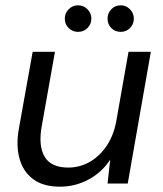

<svg xmlns="http://www.w3.org/2000/svg" viewBox="-20 -691 614 723"><path d="M206 12Q142 12 104 -17Q66 -46 53 -95.5Q40 -145 51 -206L103 -496H187L137 -215Q124 -142 148 -101Q172 -60 237 -60Q279 -60 315.5 -80Q352 -100 379 -138Q406 -176 417 -230L464 -496H548L461 0H385L395 -90Q364 -42 313.5 -15Q263 12 206 12ZM274 -571Q253 -571 238.5 -585.5Q224 -600 224 -621Q224 -641 238.5 -656Q253 -671 274 -671Q295 -671 309.5 -656Q324 -641 324 -621Q324 -600 309.5 -585.5Q295 -571 274 -571ZM435 -571Q413 -571 399 -585.5Q385 -600 385 -621Q385 -641 399 -656Q413 -671 435 -671Q455 -671 469.5 -656Q484 -641 484 -621Q484 -600 469.5 -585.5Q455 -571 435 -571Z"/></svg>

Font: DM Sans 24pt
Style: Italic
Weight: 400
Italic angle: -10°
Designer: Colophon Foundry, Jonny Pinhorn
Foundry: Colophon Foundry
Version: Version 4.004;gftools[0.9.30]